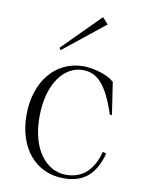

<svg xmlns="http://www.w3.org/2000/svg" viewBox="-86 -817 681 894"><g transform="rotate(10 254.0 -370.5)"><path d="M277 15C385 15 429 -47 453 -133L436 -138C413 -51 364 -3 285 -3C192 -3 117 -93 117 -246C117 -406 191 -497 279 -497C347 -497 393 -451 438 -314H448L425 -467C396 -494 334 -514 280 -515C144 -515 56 -401 56 -246C56 -92 143 15 277 15ZM355 -726 328 -756 153 -580 160 -570Z"/></g></svg>

Font: Sprat Condensed Light
Style: Regular
Weight: 300
Width: 3
Designer: Ethan Nakache
Foundry: Collletttivo
Version: Version 2.000;Glyphs 3.2 (3217)